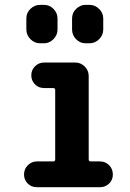

<svg xmlns="http://www.w3.org/2000/svg" viewBox="-20 -780 540 800"><path d="M396.5 -107.4Q418.9 -107.4 434.6 -91.8Q450.2 -76.2 450.2 -52.7Q450.2 -30.3 434.6 -15.1Q418.9 0 396.5 0H133.8Q110.4 0 95.2 -15.6Q80.1 -31.2 80.1 -52.7Q80.1 -76.2 96.2 -91.8Q112.3 -107.4 133.8 -107.4H202.1Q210 -107.4 210 -116.2V-404.3Q210 -413.1 202.1 -413.1H164.1Q140.6 -413.1 125.5 -428.7Q110.4 -444.3 110.4 -466.3Q110.4 -488.3 126 -503.9Q141.6 -519.5 164.1 -519.5H293Q316.4 -519.5 333 -502.9Q349.6 -486.3 349.6 -462.9V-116.2Q349.6 -107.4 358.4 -107.4ZM352.5 -759.8Q376 -759.8 393.1 -742.7Q410.2 -725.6 410.2 -703.1V-657.2Q410.2 -633.8 393.1 -616.7Q376 -599.6 352.5 -599.6H336.9Q313.5 -599.6 296.9 -616.7Q280.3 -633.8 280.3 -657.2V-703.1Q280.3 -726.6 297.4 -743.2Q314.5 -759.8 336.9 -759.8ZM147.5 -759.8H163.1Q186.5 -759.8 203.1 -742.7Q219.7 -725.6 219.7 -703.1V-657.2Q219.7 -633.8 202.6 -616.7Q185.5 -599.6 163.1 -599.6H147.5Q124 -599.6 106.9 -616.7Q89.8 -633.8 89.8 -657.2V-703.1Q89.8 -726.6 106.9 -743.2Q124 -759.8 147.5 -759.8Z"/></svg>

Font: Rounded Mgen+ 1m bold
Style: Bold
Weight: 700
Designer: [Source Han Sans]
Ryoko NISHIZUKA  (kana & ideographs); Paul D. Hunt (Latin, Greek & Cyrillic); Wenlong ZHANG  (bopomofo
Version: Version 1.059.20150602